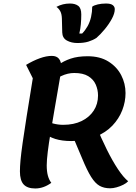

<svg xmlns="http://www.w3.org/2000/svg" viewBox="-20 -1043 772 1089"><path d="M384 -243Q332 -243 293.5 -255Q255 -267 214 -298L230 -367Q253 -350 281.5 -342.5Q310 -335 338 -335Q399 -335 443 -356.5Q487 -378 511.5 -415.5Q536 -453 536 -501Q536 -534 523 -563.5Q510 -593 480.5 -611Q451 -629 401 -629Q364 -629 327 -611.5Q290 -594 248 -563V-623Q279 -652 310 -674.5Q341 -697 381 -710.5Q421 -724 477 -724Q547 -724 595 -694Q643 -664 667.5 -616.5Q692 -569 692 -515Q692 -466 673.5 -418Q655 -370 617.5 -330.5Q580 -291 521.5 -267Q463 -243 384 -243ZM180 26Q135 26 114 3Q93 -20 93 -71Q93 -98 96.5 -136Q100 -174 108.5 -233.5Q117 -293 131 -382Q145 -471 166 -599L128 -675Q168 -699 205.5 -712.5Q243 -726 274 -726Q328 -726 328 -660Q328 -649 322 -612Q316 -575 306.5 -522Q297 -469 287 -409Q277 -349 267 -290.5Q257 -232 251 -183Q245 -134 245 -105Q245 -71 251.5 -47Q258 -23 271 -6Q227 26 180 26ZM605 25Q570 25 545 11Q520 -3 497 -39.5Q474 -76 446 -144L389 -279L523 -334Q554 -259 586 -194.5Q618 -130 649 -83.5Q680 -37 707 -15Q697 -4 679 5Q661 14 641 19.5Q621 25 605 25ZM419 -799Q385 -799 359.5 -813Q334 -827 333 -859L331 -939Q330 -965 321.5 -980Q313 -995 300 -1004Q319 -1014 337.5 -1018.5Q356 -1023 377 -1023Q406 -1023 423.5 -1010Q441 -997 441 -961Q441 -933 438.5 -905.5Q436 -878 430 -853H446Q463 -870 476.5 -894Q490 -918 496.5 -947Q503 -976 503 -1005Q513 -1013 534.5 -1018Q556 -1023 581 -1023Q608 -1023 619.5 -1014Q631 -1005 631 -991Q631 -967 614.5 -936.5Q598 -906 574 -877Q550 -848 527 -828Q507 -815 481.5 -807Q456 -799 419 -799Z"/></svg>

Font: Lemonada Medium
Style: Regular
Weight: 500
Designer: Mohamed Gaber (Arabic), Eduardo Tunni (Latin)
Foundry: Kief Type Foundry
Version: Version 4.004; ttfautohint (v1.8.2)